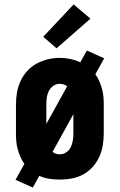

<svg xmlns="http://www.w3.org/2000/svg" viewBox="-20 -802 540 866"><path d="M128 44 50 9 90 -63Q79 -78 72 -94.5Q65 -111 60 -128.5Q55 -146 53.5 -164Q52 -182 52 -200V-330Q52 -357 56.5 -384Q61 -411 72.5 -436Q84 -461 102.5 -481.5Q121 -502 145 -515Q169 -528 196 -534.5Q223 -541 250 -541Q274 -541 297.5 -536Q321 -531 342 -521L372 -574L450 -539L410 -467Q421 -452 428 -435.5Q435 -419 440 -401.5Q445 -384 446.5 -366Q448 -348 448 -330V-200Q448 -173 443.5 -146Q439 -119 427.5 -94Q416 -69 397.5 -48.5Q379 -28 355 -15Q331 -2 304 3Q277 8 250 8Q226 8 202.5 4.5Q179 1 157 -9ZM189 -243 283 -413Q276 -418 267 -421Q258 -424 249 -424Q233 -424 220 -414.5Q207 -405 200 -391Q193 -377 191 -361.5Q189 -346 189 -330ZM250 -106Q266 -106 279.5 -115.5Q293 -125 299.5 -139Q306 -153 308.5 -168.5Q311 -184 311 -200V-287L217 -117Q224 -111 232.5 -108.5Q241 -106 250 -106ZM235 -584 175 -636 312 -782 388 -718Z"/></svg>

Font: Iosevka Slab Heavy
Style: Regular
Weight: 900
Monospace: yes
Designer: Belleve Invis
Foundry: Belleve Invis
Version: Version 11.1.0; ttfautohint (v1.8.3)